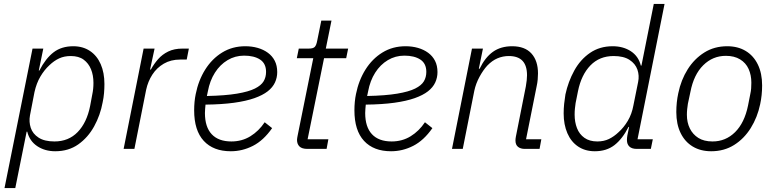

<svg xmlns="http://www.w3.org/2000/svg" viewBox="-20 -760 3963 980"><path d="M3 200 146 -512H201L178 -400H181Q213 -462 253.5 -493Q294 -524 354 -524Q403 -524 439 -500Q475 -476 494 -432.5Q513 -389 513 -331Q513 -308 511 -284.5Q509 -261 504 -238Q492 -172 460.5 -115Q429 -58 379.5 -23Q330 12 262 12Q209 12 170 -14Q131 -40 119 -88H116L58 200ZM258 -38Q330 -38 376.5 -86Q423 -134 440 -219L451 -278Q454 -292 455.5 -306.5Q457 -321 457 -337Q457 -376 444.5 -406.5Q432 -437 407 -455.5Q382 -474 341 -474Q308 -474 282 -462Q256 -450 232 -427Q206 -403 186 -369Q166 -335 156 -290L133 -171Q127 -138 137 -107.5Q147 -77 177 -57.5Q207 -38 258 -38Z M666 0H611L713 -512H769L746 -405H750Q766 -434 787 -458Q808 -482 838.5 -497Q869 -512 912 -512H944L933 -456H900Q852 -456 816 -435Q780 -414 757.5 -379Q735 -344 726 -302Z M1158 12Q1069 12 1020 -41Q971 -94 971 -197Q971 -219 973 -240Q975 -261 979 -280Q993 -350 1027.5 -405Q1062 -460 1114 -492Q1166 -524 1232 -524Q1266 -524 1295.5 -515.5Q1325 -507 1347.5 -490.5Q1370 -474 1382.5 -449.5Q1395 -425 1395 -392Q1395 -364 1383.5 -339Q1372 -314 1346.5 -294Q1321 -274 1278.5 -259Q1236 -244 1174.5 -235.5Q1113 -227 1029 -226Q1028 -217 1027 -204Q1026 -191 1026 -183Q1026 -112 1060.5 -75Q1095 -38 1161 -38Q1215 -38 1258 -64.5Q1301 -91 1331 -136L1369 -106Q1325 -43 1271 -15.5Q1217 12 1158 12ZM1226 -476Q1180 -476 1141.5 -453Q1103 -430 1077 -389Q1051 -348 1041 -294L1036 -270Q1130 -272 1189.5 -282Q1249 -292 1281 -308Q1313 -324 1325.5 -345Q1338 -366 1338 -393Q1338 -436 1307.5 -456Q1277 -476 1226 -476Z M1647 0H1549Q1521 0 1508.5 -12.5Q1496 -25 1496 -46Q1496 -51 1497 -56Q1498 -61 1499 -67L1579 -463H1495L1505 -512H1556Q1579 -512 1587 -521Q1595 -530 1599 -552L1620 -655H1672L1643 -512H1757L1747 -463H1634L1550 -49H1656Z M1976 12Q1887 12 1838 -41Q1789 -94 1789 -197Q1789 -219 1791 -240Q1793 -261 1797 -280Q1811 -350 1845.5 -405Q1880 -460 1932 -492Q1984 -524 2050 -524Q2084 -524 2113.5 -515.5Q2143 -507 2165.5 -490.5Q2188 -474 2200.5 -449.5Q2213 -425 2213 -392Q2213 -364 2201.5 -339Q2190 -314 2164.5 -294Q2139 -274 2096.5 -259Q2054 -244 1992.5 -235.5Q1931 -227 1847 -226Q1846 -217 1845 -204Q1844 -191 1844 -183Q1844 -112 1878.5 -75Q1913 -38 1979 -38Q2033 -38 2076 -64.5Q2119 -91 2149 -136L2187 -106Q2143 -43 2089 -15.5Q2035 12 1976 12ZM2044 -476Q1998 -476 1959.5 -453Q1921 -430 1895 -389Q1869 -348 1859 -294L1854 -270Q1948 -272 2007.5 -282Q2067 -292 2099 -308Q2131 -324 2143.5 -345Q2156 -366 2156 -393Q2156 -436 2125.5 -456Q2095 -476 2044 -476Z M2342 0H2287L2389 -512H2445L2424 -409H2428Q2456 -467 2496 -495.5Q2536 -524 2594 -524Q2659 -524 2692.5 -487Q2726 -450 2726 -385Q2726 -371 2724.5 -354Q2723 -337 2719 -319L2665 -49H2743L2734 0H2659Q2637 0 2624 -10.5Q2611 -21 2611 -43Q2611 -48 2611.5 -52Q2612 -56 2613 -62L2664 -319Q2667 -335 2668.5 -350.5Q2670 -366 2670 -376Q2670 -425 2647 -449.5Q2624 -474 2577 -474Q2547 -474 2519.5 -462.5Q2492 -451 2467 -425Q2446 -402 2427.5 -368Q2409 -334 2401 -297Z M3302 0H3230Q3205 0 3192.5 -12Q3180 -24 3180 -45Q3180 -51 3180.5 -56.5Q3181 -62 3182 -68L3191 -112H3188Q3157 -51 3116.5 -19.5Q3076 12 3016 12Q2967 12 2931 -12Q2895 -36 2876 -80Q2857 -124 2857 -181Q2857 -206 2859.5 -230Q2862 -254 2866 -278Q2880 -343 2911 -399.5Q2942 -456 2991.5 -490Q3041 -524 3107 -524Q3161 -524 3200 -498.5Q3239 -473 3251 -425H3254L3317 -740H3372L3234 -49H3312ZM3029 -38Q3062 -38 3088 -50.5Q3114 -63 3137 -85Q3164 -109 3184.5 -143.5Q3205 -178 3213 -222L3237 -341Q3244 -374 3233.5 -404.5Q3223 -435 3193 -454.5Q3163 -474 3112 -474Q3040 -474 2993.5 -426Q2947 -378 2930 -294L2918 -234Q2916 -220 2914.5 -206Q2913 -192 2913 -175Q2913 -137 2925 -106Q2937 -75 2963 -56.5Q2989 -38 3029 -38Z M3610 12Q3556 12 3516 -12Q3476 -36 3454 -81Q3432 -126 3432 -188Q3432 -213 3434.5 -237Q3437 -261 3442 -284Q3456 -352 3490 -406Q3524 -460 3575 -492Q3626 -524 3692 -524Q3746 -524 3786 -500Q3826 -476 3848 -431Q3870 -386 3870 -324Q3870 -299 3867.5 -275Q3865 -251 3860 -228Q3846 -161 3812 -106.5Q3778 -52 3727 -20Q3676 12 3610 12ZM3617 -38Q3684 -38 3732 -85.5Q3780 -133 3798 -221L3810 -282Q3813 -295 3814 -309Q3815 -323 3815 -338Q3815 -377 3801 -408Q3787 -439 3757.5 -457Q3728 -475 3685 -475Q3618 -475 3569.5 -427Q3521 -379 3504 -291L3491 -230Q3489 -217 3487.5 -203Q3486 -189 3486 -174Q3486 -135 3501 -104.5Q3516 -74 3544.5 -56Q3573 -38 3617 -38Z"/></svg>

Font: IBM Plex Sans Light
Style: Italic
Weight: 300
Italic angle: -11.31°
Designer: Mike Abbink, Paul van der Laan, Pieter van Rosmalen
Foundry: Bold Monday
Version: Version 3.201